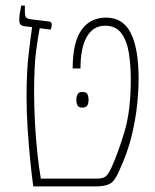

<svg xmlns="http://www.w3.org/2000/svg" viewBox="-20 -667 556 687"><path d="M99 0Q94 -36 88.5 -90Q83 -144 79 -205Q75 -266 75 -322Q75 -410 82.5 -474Q90 -538 95 -570L68 -573Q57 -575 53 -579.5Q49 -584 49 -596Q49 -608 51 -620.5Q53 -633 56 -647H69V-629Q69 -610 73 -605Q77 -600 91 -598L156 -590Q165 -589 165 -579Q165 -573 164 -569Q163 -565 161 -561L122 -566Q116 -536 109 -482.5Q102 -429 102 -336Q102 -285 105 -229Q108 -173 113.5 -121Q119 -69 126 -28H328Q349 -28 359 -36.5Q369 -45 380 -70Q403 -121 425.5 -196Q448 -271 448 -383Q448 -431 441.5 -475Q435 -519 415 -547Q395 -575 356 -575Q314 -575 291 -536Q268 -497 268 -422H240Q240 -514 271 -559Q302 -604 360 -604Q420 -604 448 -548.5Q476 -493 476 -384Q476 -347 471 -295.5Q466 -244 451.5 -182.5Q437 -121 406 -55Q397 -34 387.5 -22Q378 -10 362.5 -5Q347 0 318 0ZM253 -310Q253 -321 257.5 -329.5Q262 -338 274 -338Q289 -338 293 -329.5Q297 -321 297 -310Q297 -299 293 -290.5Q289 -282 274 -282Q261 -282 257 -290.5Q253 -299 253 -310Z"/></svg>

Font: Noto Serif Hebrew SemiCondensed Thin
Style: Regular
Weight: 100
Width: 4
Designer: Monotype Design Team
Foundry: Monotype Imaging Inc.
Version: Version 2.004; ttfautohint (v1.8.4.7-5d5b)